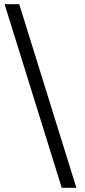

<svg xmlns="http://www.w3.org/2000/svg" viewBox="-20 -810 403 914"><path d="M1.9 -790H71.6L343.6 84H273.9Z"/></svg>

Font: Hepta Slab ExtraLight
Style: Regular
Weight: 200
Designer: Michael LaGattuta
Foundry: Michael LaGattuta
Version: Version 1.100